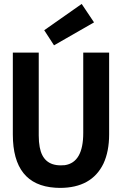

<svg xmlns="http://www.w3.org/2000/svg" viewBox="-20 -921 607 956"><path d="M523.4 -252V-659.2H394.5V-258.8Q394.5 -112.3 302.7 -98.6Q293 -97.7 282.2 -97.7Q194.3 -97.7 177.7 -188.5Q172.9 -213.9 172.9 -246.1V-659.2H43.9V-251Q43.9 0 254.9 13.7Q266.6 14.6 278.3 14.6Q436.5 14.6 495.1 -106.4Q523.4 -167 523.4 -252ZM448.2 -809.6 386.7 -901.4 200.2 -770.5 249 -695.3Z"/></svg>

Font: Yaldevi Colombo
Style: Bold
Weight: 700
Designer: Sol Matas, Denzil Rajitha, Kosala Senevirathne and Pathum Egodawatta
Foundry: Mooniak
Version: Version 1.020 ; ttfautohint (v1.6)